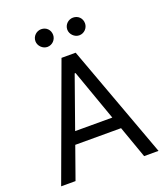

<svg xmlns="http://www.w3.org/2000/svg" viewBox="-165 -1045 1005 1158"><g transform="rotate(-20 338.0 -466.0)"><path d="M117.9 0 191.1 -206H485.1L558.2 0H650.6L383.5 -727.3H292.6L25.6 0ZM179 -875C179 -845.2 206 -818.2 235.8 -818.2C268.5 -818.2 292.6 -845.2 292.6 -875C292.6 -907.7 268.5 -931.8 235.8 -931.8C206 -931.8 179 -907.7 179 -875ZM218.8 -284.1 335.2 -612.2H340.9L457.4 -284.1ZM383.5 -875C383.5 -845.2 410.5 -818.2 440.3 -818.2C473 -818.2 497.2 -845.2 497.2 -875C497.2 -907.7 473 -931.8 440.3 -931.8C410.5 -931.8 383.5 -907.7 383.5 -875Z"/></g></svg>

Font: Margiela Sans
Style: Regular
Weight: 400
Designer: Stefan Endress, Andreas Faust
Version: Version 1.100;FEAKit 1.0